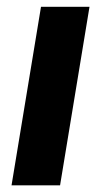

<svg xmlns="http://www.w3.org/2000/svg" viewBox="-20 -556 303 576"><path d="M14.6 0 103 -535.6H248.5L160.2 0Z"/></svg>

Font: Inter 20pt
Style: Bold Italic
Weight: 700
Italic angle: -9.3988°
Version: Version 4.001;git-66647c0bb